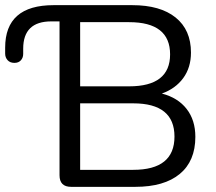

<svg xmlns="http://www.w3.org/2000/svg" viewBox="-20 -725 840 745"><path d="M505 0H256Q211 0 211 -45V-642H179Q70 -642 70 -536V-516Q70 -501 61 -491Q52 -481 36 -481Q19 -481 9.5 -491.5Q0 -502 0 -517V-540Q0 -705 188 -705H493Q602 -705 661.5 -657Q721 -609 721 -521Q721 -463 691 -422Q661 -381 608 -362Q670 -346 704 -302.5Q738 -259 738 -194Q738 -100 677.5 -50Q617 0 505 0ZM291 -639V-390H481Q640 -390 640 -514Q640 -639 481 -639ZM291 -324V-66H497Q657 -66 657 -195Q657 -324 497 -324Z"/></svg>

Font: Nunito
Style: Regular
Weight: 400
Designer: Vernon Adams
Foundry: Vernon Adams
Version: Version 3.602